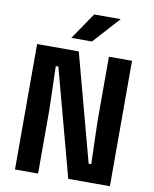

<svg xmlns="http://www.w3.org/2000/svg" viewBox="-108 -1125 966 1206"><g transform="rotate(10 375.0 -522.5)"><path d="M72.3 -800H338L521.7 -116H538.2L530.3 -388V-800H677.7V0H412L228.3 -684H211.8L219.7 -412V0H72.3ZM393.1 -1045.3H562.5L408.8 -875.5H277.2Z"/></g></svg>

Font: Martian Mono sWd Rg
Style: Regular
Weight: 400
Width: 6
Monospace: yes
Designer: Roman Shamin
Foundry: Evil Martians
Version: Version 1.000